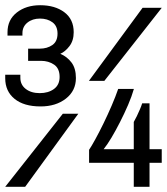

<svg xmlns="http://www.w3.org/2000/svg" viewBox="-20 -716 640 736"><path d="M135.5 -308Q71.5 -308 35.8 -337.1Q0 -366.2 0 -416V-429.5H58V-418Q58 -391 78.8 -375Q99.5 -359 132.5 -359Q165.2 -359 186.9 -374.9Q208.5 -390.8 208.5 -421Q208.5 -453.8 187.4 -468.2Q166.2 -482.8 137 -482.8H87.8V-529.5H132.5Q160.5 -529.5 180.5 -543.2Q200.5 -557 200.5 -587.2Q200.5 -616.2 181.1 -630.5Q161.8 -644.8 133.2 -644.8Q104.5 -644.8 85.2 -629.4Q66 -614 66 -588.8V-579.5H8.8V-592.5Q8.8 -640.2 44.5 -668.1Q80.2 -696 134 -696Q190.8 -696 226.6 -669.1Q262.5 -642.2 262.5 -592.5Q262.5 -560 246 -538.8Q229.5 -517.5 211.2 -509.8Q237.2 -498.8 254.1 -476.4Q271 -454 271 -416.8Q271 -368 232.6 -338Q194.2 -308 135.5 -308ZM0 0 220.8 -280H280.2L76.5 0ZM320.8 -406 526.5 -686H600L380 -406ZM492.8 0V-92H321.5V-141.8Q330.2 -154.5 345 -181.4Q359.8 -208.2 376.5 -242.4Q393.2 -276.5 408.2 -311.5Q423.2 -346.5 433 -375H493.2Q485.2 -346.8 471 -313.8Q456.8 -280.8 440.2 -248.4Q423.8 -216 407.4 -188.5Q391 -161 377.2 -144H492.8V-248.5Q498.2 -257.8 504.4 -270.5Q510.5 -283.2 516.2 -296.5Q522 -309.8 525 -320H553.2V-144H600V-92H553.2V0Z"/></svg>

Font: Chivo Mono Medium
Style: Regular
Weight: 500
Monospace: yes
Designer: Hector Gatti
Foundry: Omnibus-Type
Version: Version 1.008